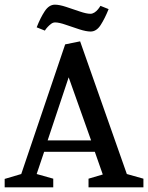

<svg xmlns="http://www.w3.org/2000/svg" viewBox="-20 -802 634 822"><path d="M0 0V-36L71 -57L259 -612L323 -625L523 -57L594 -37V0H359V-37L420 -55L386 -152H169L137 -57L208 -37V0ZM184 -201H370L274 -471ZM368 -667Q349 -667 319.5 -676.5Q290 -686 261.5 -696Q233 -706 216 -706Q207 -706 199 -700Q191 -694 184 -686.5Q177 -679 172 -671L137 -685Q153 -726 171.5 -754Q190 -782 215 -782Q234 -782 263 -772.5Q292 -763 321 -753Q350 -743 367 -743Q376 -743 384.5 -748.5Q393 -754 399.5 -762Q406 -770 410 -777L445 -763Q429 -723 411 -695Q393 -667 368 -667Z"/></svg>

Font: Manuale Medium
Style: Regular
Weight: 500
Designer: Eduardo Tunni / Pablo Cosgaya
Foundry: Eduardo Tunni / Pablo Cosgaya
Version: Version 1.002